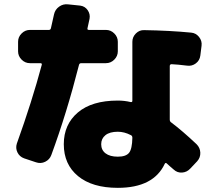

<svg xmlns="http://www.w3.org/2000/svg" viewBox="-20 -834 1040 924"><path d="M547 -80Q586 -80 601 -98.5Q616 -117 617 -171Q617 -181 609 -184Q578 -200 547 -200Q508 -200 487.5 -183.5Q467 -167 467 -140Q467 -112 488 -96Q509 -80 547 -80ZM900 -677Q923 -675 938 -656Q953 -637 950 -614L944 -566Q941 -543 922.5 -529Q904 -515 881 -518Q833 -524 806 -525Q797 -525 797 -516V-258Q797 -249 805 -244Q857 -205 926 -140Q943 -123 944 -99.5Q945 -76 929 -58L895 -22Q879 -5 856 -3.5Q833 -2 816 -18Q810 -23 798.5 -33Q787 -43 783 -47Q777 -53 773 -46Q719 70 547 70Q424 70 355.5 13.5Q287 -43 287 -140Q287 -235 354.5 -292.5Q422 -350 547 -350Q579 -350 608 -343Q617 -341 617 -349V-633Q617 -656 634 -673Q651 -690 674 -689Q797 -687 900 -677ZM490 -530H371Q362 -530 360 -521Q301 -289 227 -88Q219 -66 197.5 -55.5Q176 -45 153 -53L96 -72Q74 -80 64 -100.5Q54 -121 61 -143Q134 -346 181 -522Q183 -530 174 -530H124Q101 -530 84 -547Q67 -564 67 -587V-633Q67 -656 84 -673Q101 -690 124 -690H215Q223 -690 225 -698Q235 -742 240 -765Q245 -788 264.5 -802Q284 -816 308 -813L366 -807Q389 -804 402 -785Q415 -766 411 -744Q409 -736 406 -721Q403 -706 401 -698Q399 -690 408 -690H490Q513 -690 530 -673Q547 -656 547 -633V-587Q547 -564 530 -547Q513 -530 490 -530Z"/></svg>

Font: Rounded Mplus 1c Black
Style: Regular
Weight: 900
Version: Version 1.059.20150529